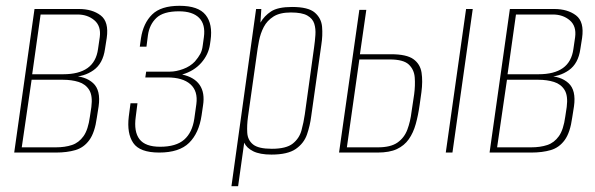

<svg xmlns="http://www.w3.org/2000/svg" viewBox="-20 -526 2050 662"><path d="M29 0 99 -495H252Q298 -495 327 -473Q356 -451 348 -395L342 -357Q335 -307 302.5 -284Q270 -261 227 -261V-264Q274 -264 301 -239.5Q328 -215 320 -159L314 -121Q307 -69 288 -43Q269 -17 240 -8.5Q211 0 173 0ZM55 -18H172Q204 -18 228 -26Q252 -34 268 -56.5Q284 -79 290 -124L295 -157Q300 -196 287.5 -216Q275 -236 251 -243.5Q227 -251 197 -251H89ZM91 -270H198Q252 -270 282 -291.5Q312 -313 318 -357L324 -398Q329 -436 305.5 -456Q282 -476 247 -476H120Z M529 0Q462 0 439.5 -33Q417 -66 424 -124L430 -170H454L448 -123Q441 -72 461 -46Q481 -20 532 -20Q587 -20 615 -44.5Q643 -69 650 -117L657 -167Q663 -212 636.5 -235.5Q610 -259 557 -259H481L484 -279H566Q587 -279 611.5 -288Q636 -297 652 -314Q664 -328 670.5 -340Q677 -352 679 -369L683 -398Q689 -442 666.5 -464.5Q644 -487 597 -487Q543 -487 519 -464Q495 -441 490 -404L485 -365H462L466 -394Q474 -446 504.5 -476Q535 -506 599 -506Q664 -506 689 -474.5Q714 -443 706 -387L704 -373Q699 -338 674 -309.5Q649 -281 608 -269Q650 -260 668.5 -233Q687 -206 680 -162L675 -128Q666 -67 632 -33.5Q598 0 529 0Z M778 116 863 -495H881L878 -448Q891 -471 914.5 -486.5Q938 -502 987 -502Q1043 -502 1065.5 -482.5Q1088 -463 1090.5 -433.5Q1093 -404 1088 -372L1053 -125Q1049 -93 1038.5 -62.5Q1028 -32 1000 -12.5Q972 7 916 7Q876 7 853 -4.5Q830 -16 822 -34L801 116ZM917 -13Q967 -13 989.5 -31Q1012 -49 1019.5 -76.5Q1027 -104 1031 -132L1063 -363Q1066 -384 1067.5 -405.5Q1069 -427 1063.5 -444.5Q1058 -462 1039.5 -472.5Q1021 -483 983 -483Q945 -483 923 -469Q901 -455 889.5 -433Q878 -411 873 -385Q868 -359 865 -335L835 -123Q831 -94 832.5 -68.5Q834 -43 852.5 -28Q871 -13 917 -13Z M1149 0 1219 -492H1243L1221 -339H1328Q1382 -339 1405.5 -322Q1429 -305 1433.5 -275.5Q1438 -246 1433 -208L1427 -165Q1422 -129 1413.5 -98.5Q1405 -68 1389.5 -46Q1374 -24 1348.5 -12Q1323 0 1282 0ZM1176 -18H1283Q1327 -18 1350.5 -34.5Q1374 -51 1384.5 -79Q1395 -107 1399 -141L1408 -201Q1412 -231 1410 -258.5Q1408 -286 1389.5 -303.5Q1371 -321 1324 -321H1219ZM1517 0 1587 -495H1610L1540 0Z M1668 0 1738 -495H1891Q1937 -495 1966 -473Q1995 -451 1987 -395L1981 -357Q1974 -307 1941.5 -284Q1909 -261 1866 -261V-264Q1913 -264 1940 -239.5Q1967 -215 1959 -159L1953 -121Q1946 -69 1927 -43Q1908 -17 1879 -8.5Q1850 0 1812 0ZM1694 -18H1811Q1843 -18 1867 -26Q1891 -34 1907 -56.5Q1923 -79 1929 -124L1934 -157Q1939 -196 1926.5 -216Q1914 -236 1890 -243.5Q1866 -251 1836 -251H1728ZM1730 -270H1837Q1891 -270 1921 -291.5Q1951 -313 1957 -357L1963 -398Q1968 -436 1944.5 -456Q1921 -476 1886 -476H1759Z"/></svg>

Font: Alumni Sans Thin
Style: Italic
Weight: 100
Italic angle: -8°
Designer: Robert E. Leuschke
Foundry: Robert E. Leuschke
Version: Version 1.016